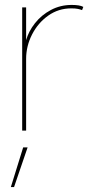

<svg xmlns="http://www.w3.org/2000/svg" viewBox="-20 -530 360 779"><path d="M70 0V-500H86V-367Q96 -403 122 -436Q148 -469 186.5 -489.5Q225 -510 271 -510Q304 -510 318 -502L313 -489Q305 -492 295.5 -494Q286 -496 269 -496Q217 -496 175.5 -466.5Q134 -437 110 -390Q86 -343 86 -291V0ZM92 68 37 229H24L74 68Z"/></svg>

Font: Prodigy Sans Thin
Style: Regular
Weight: 100
Designer: Wei Huang
Foundry: Wei Huang
Version: Version 1.003; ttfautohint (v1.8.3)